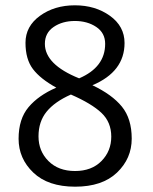

<svg xmlns="http://www.w3.org/2000/svg" viewBox="-20 -693 575 723"><path d="M278 -398Q376 -440 376 -528Q376 -569 342.5 -591.5Q309 -614 262 -614Q215 -614 182 -591.5Q149 -569 149 -528Q149 -450 278 -398ZM247 -337Q186 -310 155.5 -272.5Q125 -235 125 -179.5Q125 -124 162.5 -86.5Q200 -49 262.5 -49Q325 -49 362 -86.5Q399 -124 399 -178.5Q399 -233 362 -268Q325 -303 247 -337ZM192 -363Q132 -396 104 -433Q76 -470 76 -532Q76 -594 130.5 -633.5Q185 -673 262 -673Q339 -673 394 -633.5Q449 -594 449 -531Q449 -423 328 -372Q402 -337 439 -291.5Q476 -246 476 -171Q476 -96 420.5 -43Q365 10 263 10Q161 10 105.5 -43Q50 -96 50 -170.5Q50 -245 87.5 -289.5Q125 -334 192 -363Z"/></svg>

Font: Overlock
Style: Regular
Weight: 400
Designer: Dario Muhafara
Foundry: Dario Manuel Muhafara
Version: Version 1.002